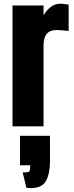

<svg xmlns="http://www.w3.org/2000/svg" viewBox="-20 -666 389 1012"><path d="M277.8 -507.8Q209.5 -507.8 209.5 -427.7V0H45.9V-637.2H209.5V-585.4Q247.1 -646.5 297.4 -646.5Q311.5 -646.5 341.8 -641.6V-502.9Q296.4 -507.8 277.8 -507.8ZM243.2 49.8 243.7 178.2Q243.7 249 222.7 287.1Q201.7 325.7 140.6 325.7Q132.8 325.7 119.1 323.7L99.6 242.7H110.8Q128.4 242.7 133.8 237.8Q139.2 232.9 139.2 205.1H85.4V49.8Z"/></svg>

Font: Oswald-Bold
Style: Bold
Weight: 700
Designer: vernon adams
Foundry: vernon adams
Version: Version 2.002; ttfautohint (v0.92.18-e454-dirty) -l 8 -r 50 